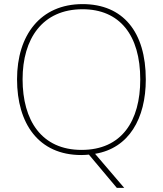

<svg xmlns="http://www.w3.org/2000/svg" viewBox="-20 -745 794 935"><path d="M690 -358C690 -590 579 -725 382 -725C177 -725 63 -574 63 -359C63 -143 168 10 376 10C389 10 401 9 413 8L549 170H585L443 4C608 -23 690 -168 690 -358ZM90 -359C90 -556 186 -700 382 -700C562 -700 663 -575 663 -358C663 -156 573 -15 377 -15C182 -15 90 -159 90 -359Z"/></svg>

Font: Noto Sans Arabic Thin
Style: Regular
Weight: 100
Designer: Monotype Design Team, Nadine Chahine, Nizar Qandah and Khaled Hosny
Foundry: Monotype Imaging Inc.
Version: Version 2.012